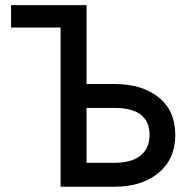

<svg xmlns="http://www.w3.org/2000/svg" viewBox="-20 -709 720 729"><path d="M210 0V-604.5H22V-689.5H308.6V-390.1H414.1Q519 -390.1 582.3 -339.4Q645.5 -288.6 645.5 -196.8Q645.5 -105 582 -52.5Q518.6 0 414.1 0ZM308.6 -90.8H414.1Q479.5 -90.8 513.7 -118.4Q547.9 -146 547.9 -196.8Q547.9 -299.3 414.1 -299.3H308.6Z"/></svg>

Font: HK Grotesk Medium
Style: Regular
Weight: 500
Designer: Alfredo Marco Pradil and Stefan Peev
Foundry: Hanken Design Co.
Version: Version 1.045;PS 001.045;hotconv 1.0.88;makeotf.lib2.5.64775